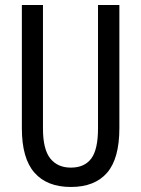

<svg xmlns="http://www.w3.org/2000/svg" viewBox="-20 -734 562 764"><path d="M455 -224Q455 -103 406 -46.5Q357 10 262 10Q167 10 117 -47Q67 -104 67 -223V-714H151V-222Q151 -140 180 -103.5Q209 -67 262 -67Q316 -67 343 -103Q370 -139 370 -223V-714H455Z"/></svg>

Font: Noto Sans Ethiopic ExtraCondensed
Style: Regular
Weight: 400
Width: 2
Designer: Monotype Design Team
Foundry: Monotype Imaging Inc.
Version: Version 2.102; ttfautohint (v1.8.4.7-5d5b)